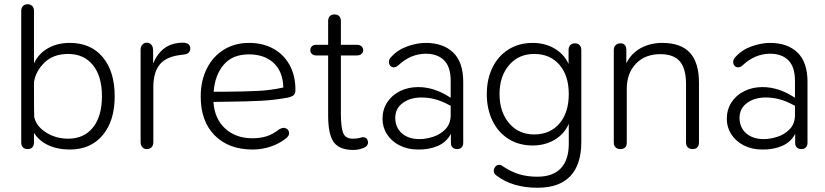

<svg xmlns="http://www.w3.org/2000/svg" viewBox="-20 -696 3883 904"><path d="M140 -71V-25Q140 -10 132 -2Q124 6 110 6Q96 6 88 -2Q80 -10 80 -25V-645Q80 -659 88 -667.5Q96 -676 110 -676Q124 -676 132 -667.5Q140 -659 140 -645V-398Q162 -444 206 -469Q250 -494 309 -494Q408 -494 464 -426.5Q520 -359 520 -243Q520 -127 463.5 -59.5Q407 8 309 8Q250 8 206 -13Q162 -34 140 -71ZM460 -243Q460 -337 417.5 -389.5Q375 -442 301 -442Q231 -442 189.5 -401.5Q148 -361 140 -309Q140 -157 141 -146Q150 -102 196.5 -72.5Q243 -43 301 -43Q375 -43 417.5 -95.5Q460 -148 460 -243Z M642 -27V-462Q642 -477 650.5 -486Q659 -495 671 -495Q685 -495 693 -485Q701 -475 701 -459V-397Q720 -443 753.5 -468.5Q787 -494 840 -495Q876 -495 876 -467Q876 -457 869 -449Q862 -441 850 -440L837 -438Q765 -431 733.5 -394Q702 -357 702 -287V-27Q702 -12 694 -3Q686 6 671 6Q658 6 650 -3Q642 -12 642 -27Z M925 -241Q925 -316 954 -373.5Q983 -431 1034.5 -462.5Q1086 -494 1153 -494Q1217 -494 1266.5 -467Q1316 -440 1343.5 -390Q1371 -340 1371 -273Q1371 -255 1362 -247.5Q1353 -240 1333 -236Q1273 -225 1209 -221.5Q1145 -218 1041 -217L985 -216Q990 -137 1040 -91Q1090 -45 1168 -45Q1206 -45 1235.5 -54.5Q1265 -64 1296 -88Q1307 -94 1315 -94Q1326 -94 1333.5 -87Q1341 -80 1341 -69Q1341 -56 1327 -45Q1296 -20 1255 -6Q1214 8 1169 8Q1057 8 991 -58.5Q925 -125 925 -241ZM1032 -264Q1134 -265 1194.5 -268Q1255 -271 1314 -284Q1312 -359 1268.5 -399.5Q1225 -440 1152 -440Q1075 -440 1033.5 -391.5Q992 -343 986 -264Z M1525 -152V-435H1469Q1456 -435 1448.5 -442Q1441 -449 1441 -460Q1441 -471 1448.5 -478Q1456 -485 1469 -485H1525V-597Q1525 -612 1533 -620Q1541 -628 1555 -628Q1569 -628 1577 -620Q1585 -612 1585 -597V-485H1661Q1674 -485 1682 -478Q1690 -471 1690 -460Q1690 -449 1682 -442Q1674 -435 1661 -435H1585V-160Q1585 -98 1595.5 -70.5Q1606 -43 1641 -43Q1659 -43 1673 -46.5Q1687 -50 1686 -50H1690Q1698 -50 1704 -45.5Q1710 -41 1712 -32Q1713 -30 1713 -26Q1713 -18 1708.5 -11.5Q1704 -5 1697 -2Q1672 10 1644 10Q1578 10 1551.5 -26.5Q1525 -63 1525 -152Z M1781 -136Q1781 -180 1803 -214Q1825 -248 1863.5 -267Q1902 -286 1949 -286Q2023 -286 2095 -240L2102 -236V-315Q2102 -381 2071 -412Q2040 -443 1985 -443Q1914 -443 1856 -389Q1845 -379 1834 -379Q1824 -379 1817.5 -386.5Q1811 -394 1811 -404Q1811 -417 1822 -428Q1853 -462 1898.5 -478Q1944 -494 1984 -494Q2067 -494 2114 -448.5Q2161 -403 2161 -311V-24Q2161 -10 2153.5 -2Q2146 6 2133 6Q2119 6 2111 -1.5Q2103 -9 2103 -23V-66Q2083 -27 2041.5 -9Q2000 9 1948 8Q1899 8 1861 -11.5Q1823 -31 1802 -64Q1781 -97 1781 -136ZM1956 -41Q1984 -41 2018 -51.5Q2052 -62 2077 -87.5Q2102 -113 2102 -155V-198L2086 -206Q2027 -237 1965 -237Q1911 -237 1876 -211Q1841 -185 1841 -141Q1841 -96 1872 -68.5Q1903 -41 1956 -41Z M2317 130Q2305 122 2305 108Q2305 97 2312.5 88.5Q2320 80 2330 80Q2338 80 2343 84Q2386 113 2424.5 124.5Q2463 136 2510 136Q2583 136 2620.5 96.5Q2658 57 2658 -19V-113Q2637 -65 2591.5 -38Q2546 -11 2488 -11Q2423 -11 2374 -42Q2325 -73 2298.5 -128Q2272 -183 2272 -253Q2272 -323 2298.5 -377.5Q2325 -432 2374 -463Q2423 -494 2488 -494Q2546 -494 2591 -467.5Q2636 -441 2657 -395V-460Q2657 -475 2665 -483.5Q2673 -492 2687 -492Q2701 -492 2709 -483.5Q2717 -475 2717 -460V-28Q2717 79 2665 133.5Q2613 188 2511 188Q2392 188 2317 130ZM2658 -253Q2658 -340 2614 -391Q2570 -442 2495 -442Q2422 -442 2377 -389.5Q2332 -337 2332 -253Q2332 -169 2377 -116Q2422 -63 2495 -63Q2570 -63 2614 -114.5Q2658 -166 2658 -253Z M2870 -25V-460Q2870 -475 2878.5 -483.5Q2887 -492 2901 -492Q2929 -492 2929 -460V-398Q2952 -445 2997 -469.5Q3042 -494 3098 -494Q3186 -494 3228.5 -447.5Q3271 -401 3271 -306V-25Q3271 -10 3263 -2Q3255 6 3241 6Q3227 6 3218.5 -2Q3210 -10 3210 -25V-301Q3210 -373 3181 -407Q3152 -441 3089 -441Q3017 -441 2974 -396Q2931 -351 2931 -277V-25Q2931 6 2901 6Q2887 6 2878.5 -2Q2870 -10 2870 -25Z M3402 -136Q3402 -180 3424 -214Q3446 -248 3484.5 -267Q3523 -286 3570 -286Q3644 -286 3716 -240L3723 -236V-315Q3723 -381 3692 -412Q3661 -443 3606 -443Q3535 -443 3477 -389Q3466 -379 3455 -379Q3445 -379 3438.5 -386.5Q3432 -394 3432 -404Q3432 -417 3443 -428Q3474 -462 3519.5 -478Q3565 -494 3605 -494Q3688 -494 3735 -448.5Q3782 -403 3782 -311V-24Q3782 -10 3774.5 -2Q3767 6 3754 6Q3740 6 3732 -1.5Q3724 -9 3724 -23V-66Q3704 -27 3662.5 -9Q3621 9 3569 8Q3520 8 3482 -11.5Q3444 -31 3423 -64Q3402 -97 3402 -136ZM3577 -41Q3605 -41 3639 -51.5Q3673 -62 3698 -87.5Q3723 -113 3723 -155V-198L3707 -206Q3648 -237 3586 -237Q3532 -237 3497 -211Q3462 -185 3462 -141Q3462 -96 3493 -68.5Q3524 -41 3577 -41Z"/></svg>

Font: SN Pro Light
Style: Regular
Weight: 300
Designer: Tobias Whetton
Foundry: Supernotes
Version: Version 1.002